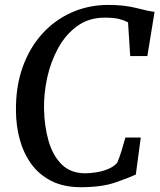

<svg xmlns="http://www.w3.org/2000/svg" viewBox="-20 -772 668 800"><path d="M317 8Q244 8 192.5 -18.8Q141 -45.5 109 -90.8Q77 -136 62 -192.2Q47 -248.5 46.5 -308Q45 -410 74.2 -491.8Q103.5 -573.5 156.2 -631.5Q209 -689.5 279.5 -720.5Q350 -751.5 431.5 -751.5Q498 -751.5 548.5 -738.5Q599 -725.5 624 -722.5L594 -538.5H522.5L513.5 -679Q499.5 -686.5 477.8 -692.5Q456 -698.5 416.5 -698.5Q350 -698.5 301.5 -663.2Q253 -628 221.8 -570.5Q190.5 -513 176.2 -446.2Q162 -379.5 163.5 -316.5Q165 -245 182.5 -184.2Q200 -123.5 237.2 -86.8Q274.5 -50 335.5 -50Q355.5 -50 381 -54Q406.5 -58 430 -67.5Q453.5 -77 468.5 -94Q478 -116.5 486.5 -144Q495 -171.5 502.5 -199H566.5L546 -45Q518 -31.5 461 -11.8Q404 8 317 8Z"/></svg>

Font: Merriweather
Style: Italic
Weight: 400
Italic angle: -7.8°
Designer: Eben Sorkin
Foundry: Eben Sorkin
Version: Version 2.100